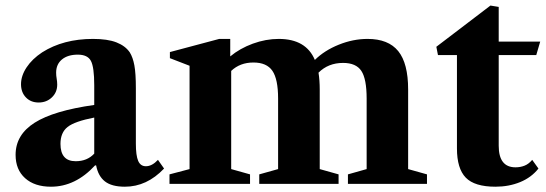

<svg xmlns="http://www.w3.org/2000/svg" viewBox="-20 -678 2014 708"><path d="M168 10.5Q107.5 10.5 72.5 -21Q37.5 -52.5 37.5 -107Q37.5 -181 107.8 -225.5Q178 -270 327.5 -291V-363.5Q327.5 -430.5 315.2 -453.5Q303 -476.5 267 -476.5Q230 -476.5 208.5 -458.8Q187 -441 187 -410Q187 -399 189 -387.8Q191 -376.5 191 -366Q191 -337.5 171.2 -318.8Q151.5 -300 122.5 -300Q93.5 -300 75.5 -318.8Q57.5 -337.5 57.5 -367.5Q57.5 -398.5 78 -429.5Q98.5 -460.5 135.5 -485Q213.5 -534.5 323 -534.5Q376.5 -534.5 409.2 -521.8Q442 -509 458.5 -485Q470 -466.5 475.5 -437Q481 -407.5 481 -352.5V-148.5Q481 -104.5 489.5 -84.8Q498 -65 518 -65Q540.5 -65 562.5 -88.5L585 -56.5Q521.5 10.5 440.5 10.5Q392 10.5 367 -9Q342 -28.5 334.5 -68H330.5Q258 10.5 168 10.5ZM259 -83.5Q301.5 -83.5 327.5 -111.5V-244.5Q255.5 -230.5 229.2 -209.8Q203 -189 203 -147.5Q203 -83.5 259 -83.5Z M605 0V-35L679 -54.5V-435.5L606.5 -463.5V-486L788.5 -534.5H829V-470Q864.5 -499.5 912.2 -517Q960 -534.5 1008 -534.5Q1108.5 -534.5 1141 -457Q1176.5 -492 1229.2 -513.2Q1282 -534.5 1335.5 -534.5Q1412 -534.5 1448.5 -489.5Q1485 -444.5 1485 -348V-54.5L1554.5 -35V0H1263V-35L1332 -54.5V-314.5Q1332 -387 1312.5 -416.5Q1293 -446 1245 -446Q1190.5 -446 1154.5 -410Q1159 -382.5 1159 -348V-54.5L1228.5 -35V0H936V-35L1005.5 -54.5V-314.5Q1005.5 -386 984.5 -416.8Q963.5 -447.5 914.5 -447.5Q865 -447.5 832.5 -416.5V-54.5L902 -35V0Z M1807 10.5Q1730 10.5 1697.5 -23Q1665 -56.5 1665 -130.5V-475H1595L1589 -505.5L1788.5 -657.5L1819 -652.5V-524.5H1972L1957.5 -475H1819V-140.5Q1819 -61 1881 -61Q1898.5 -61 1914 -67Q1929.5 -73 1942.5 -88.5L1965.5 -56.5Q1939.5 -23.5 1898 -6.5Q1856.5 10.5 1807 10.5Z"/></svg>

Font: Libre Caslon Text
Style: Bold
Weight: 700
Designer: Pablo Impallari, Rodrigo Fuenzalida, Katja Schimmel
Foundry: Pablo Impallari, Rodrigo Fuenzalida
Version: Version 2.000